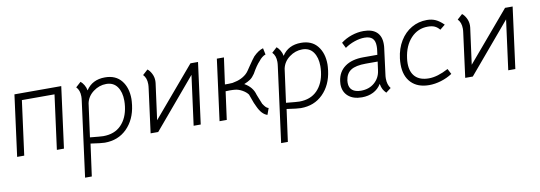

<svg xmlns="http://www.w3.org/2000/svg" viewBox="-59 -903 4348 1547"><g transform="rotate(-10 2115.5 -129.0)"><path d="M408 0H350L409 -444H142L83 0H25L91 -500H474Z M1013 -300Q1013 -283 1009 -249Q994 -133 922.5 -61.5Q851 10 741 10Q714 10 626 -3L590 260H535L616 -354Q619 -374 619 -390Q619 -441 591 -469L633 -507Q648 -495 660.5 -474Q673 -453 677 -429Q728 -508 832 -508Q920 -508 966.5 -450Q1013 -392 1013 -300ZM951 -250Q954 -274 954 -296Q954 -367 923 -410.5Q892 -454 833 -454Q776 -454 727.5 -418Q679 -382 667 -326L630 -53Q718 -44 738 -44Q830 -44 884.5 -99.5Q939 -155 951 -250Z M1531 -500H1593L1527 0H1469L1523 -407L1179 0H1117L1164 -358Q1167 -378 1167 -394Q1167 -445 1139 -473L1181 -511Q1199 -498 1213.5 -470Q1228 -442 1228 -410Q1228 -399 1227 -393L1187 -95Z M1805 -500 1775 -284Q1783 -284 1804.5 -284Q1826 -284 1837 -285.5Q1848 -287 1861 -291Q1893 -297 1924.5 -315.5Q1956 -334 1974 -361Q1980 -369 1999 -398Q2032 -447 2048 -466Q2090 -508 2128 -518L2139 -465Q2125 -461 2110 -449Q2095 -437 2084 -422Q2054 -391 2019 -328Q2000 -300 1980.5 -286.5Q1961 -273 1929 -260Q1995 -223 2012 -158L2025 -125L2044 -78Q2056 -60 2066 -49.5Q2076 -39 2089 -36L2070 17Q2024 3 1993 -66Q1979 -92 1963 -140Q1958 -155 1952 -170Q1936 -192 1906.5 -208.5Q1877 -225 1849 -228Q1833 -230 1804 -230Q1781 -230 1771 -229L1740 0H1681L1747 -500Z M2617 -300Q2617 -283 2613 -249Q2598 -133 2526.5 -61.5Q2455 10 2345 10Q2318 10 2230 -3L2194 260H2139L2220 -354Q2223 -374 2223 -390Q2223 -441 2195 -469L2237 -507Q2252 -495 2264.5 -474Q2277 -453 2281 -429Q2332 -508 2436 -508Q2524 -508 2570.5 -450Q2617 -392 2617 -300ZM2555 -250Q2558 -274 2558 -296Q2558 -367 2527 -410.5Q2496 -454 2437 -454Q2380 -454 2331.5 -418Q2283 -382 2271 -326L2234 -53Q2322 -44 2342 -44Q2434 -44 2488.5 -99.5Q2543 -155 2555 -250Z M3004 -72Q2980 -32 2939 -11Q2898 10 2845 10Q2774 10 2733 -26Q2692 -62 2692 -124Q2692 -131 2694 -149Q2704 -224 2760.5 -265Q2817 -306 2912 -306H3026L3031 -344Q3033 -355 3033 -376Q3033 -419 3012 -439.5Q2991 -460 2947 -460Q2908 -460 2864.5 -445Q2821 -430 2786 -405L2763 -451Q2802 -481 2851 -497.5Q2900 -514 2949 -514Q3019 -514 3055.5 -480.5Q3092 -447 3092 -384Q3092 -363 3090 -351L3063 -142Q3060 -123 3060 -106Q3060 -55 3085 -24L3044 7Q3028 -9 3018.5 -26.5Q3009 -44 3004 -72ZM3009 -179 3019 -252H2922Q2840 -252 2800 -226.5Q2760 -201 2752 -144Q2751 -137 2751 -125Q2751 -85 2776 -64.5Q2801 -44 2847 -44Q2913 -44 2957 -82Q3001 -120 3009 -179Z M3197 -196Q3197 -221 3200 -246Q3210 -326 3247 -386.5Q3284 -447 3341 -480Q3398 -513 3467 -513Q3507 -513 3538.5 -498.5Q3570 -484 3603 -451L3561 -417Q3542 -440 3520 -449.5Q3498 -459 3465 -459Q3383 -459 3326.5 -398.5Q3270 -338 3257 -237Q3254 -216 3254 -196Q3254 -124 3292 -85.5Q3330 -47 3403 -47Q3473 -47 3563 -95L3586 -51Q3543 -23 3493 -8Q3443 7 3396 7Q3302 7 3249.5 -47Q3197 -101 3197 -196Z M4105 -500H4167L4101 0H4043L4097 -407L3753 0H3691L3738 -358Q3741 -378 3741 -394Q3741 -445 3713 -473L3755 -511Q3773 -498 3787.5 -470Q3802 -442 3802 -410Q3802 -399 3801 -393L3761 -95Z"/></g></svg>

Font: Bellota Text
Style: Italic
Weight: 400
Italic angle: -7.5°
Designer: Kemie Guaida
Foundry: Kemie Guaida
Version: Version 4.001